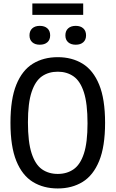

<svg xmlns="http://www.w3.org/2000/svg" viewBox="-20 -1080 668 1110"><path d="M314 9.5Q231.5 9.5 170 -28.2Q108.5 -66 74.5 -149.2Q40.5 -232.5 40.5 -370Q40.5 -507.5 74.5 -590.8Q108.5 -674 170 -711.8Q231.5 -749.5 314 -749.5Q396 -749.5 457.5 -711.8Q519 -674 553.2 -590.8Q587.5 -507.5 587.5 -370Q587.5 -232.5 553.2 -149.2Q519 -66 457.5 -28.2Q396 9.5 314 9.5ZM314 -74.5Q366.5 -74.5 405.2 -101.2Q444 -128 465 -191.8Q486 -255.5 486 -367Q486 -481.5 465 -546.5Q444 -611.5 405.2 -638.5Q366.5 -665.5 314 -665.5Q261 -665.5 222.5 -638.8Q184 -612 162.8 -548.2Q141.5 -484.5 141.5 -373Q141.5 -258.5 162.8 -193.5Q184 -128.5 222.5 -101.5Q261 -74.5 314 -74.5ZM418 -821.5Q390 -821.5 374 -835.8Q358 -850 358 -875.5Q358 -901.5 374 -916Q390 -930.5 418 -930.5Q445.5 -930.5 461.5 -916Q477.5 -901.5 477.5 -875.5Q477.5 -850 461.5 -835.8Q445.5 -821.5 418 -821.5ZM210 -821.5Q182.5 -821.5 166.5 -835.8Q150.5 -850 150.5 -875.5Q150.5 -901.5 166.5 -916Q182.5 -930.5 210 -930.5Q238 -930.5 254 -916Q270 -901.5 270 -875.5Q270 -850 254 -835.8Q238 -821.5 210 -821.5ZM167 -994V-1060H461V-994Z"/></svg>

Font: Encode Sans Cnd Md
Style: Regular
Weight: 500
Width: 3
Designer: Multiple Designers
Foundry: Impallari Type
Version: Version 3.002; ttfautohint (v1.8.3) -l 8 -r 50 -G 200 -x 14 